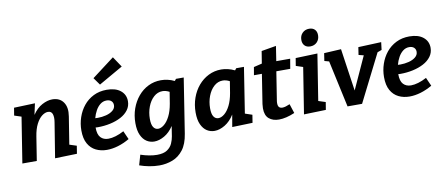

<svg xmlns="http://www.w3.org/2000/svg" viewBox="-86 -1202 4201 1808"><g transform="rotate(-10 2014.0 -297.5)"><path d="M355 5 409 -330Q417 -377 407 -407Q397 -437 364 -437Q336 -437 306 -414Q276 -391 252 -344.5Q228 -298 217 -227L181 0H43L112 -436L45 -458L57 -531L258 -538L235 -431Q275 -491 326.5 -518.5Q378 -546 424 -546Q495 -546 530 -496Q565 -446 551 -361L509 -98L577 -76L565 -1Z M851 12Q793 12 746 -11Q699 -34 671.5 -83Q644 -132 644 -210Q644 -274 664.5 -334.5Q685 -395 723.5 -442.5Q762 -490 818 -518Q874 -546 945 -546Q1029 -546 1076.5 -507.5Q1124 -469 1124 -406Q1124 -359 1097 -322.5Q1070 -286 1024.5 -262Q979 -238 921.5 -225.5Q864 -213 802 -213Q791 -213 781 -214V-213Q781 -147 808.5 -118Q836 -89 882 -89Q914 -89 952.5 -100.5Q991 -112 1032 -134L1068 -53Q1013 -21 957.5 -4.5Q902 12 851 12ZM926 -447Q893 -447 866.5 -426.5Q840 -406 821.5 -372.5Q803 -339 793 -301Q804 -300 817 -300Q858 -300 897.5 -310Q937 -320 962.5 -341Q988 -362 988 -392Q988 -417 971.5 -432Q955 -447 926 -447ZM892 -605 842 -675 1056 -837 1123 -737Z M1312 242Q1263 242 1214 232.5Q1165 223 1123 208L1151 111Q1192 125 1233 132.5Q1274 140 1307 140Q1370 140 1404.5 116.5Q1439 93 1454 58.5Q1469 24 1474 -8L1489 -104Q1451 -46 1400.5 -17Q1350 12 1304 12Q1264 12 1231 -9Q1198 -30 1177.5 -74.5Q1157 -119 1157 -189Q1157 -263 1180 -327.5Q1203 -392 1244.5 -441.5Q1286 -491 1342 -518.5Q1398 -546 1463 -546Q1494 -546 1526.5 -539Q1559 -532 1592 -516L1606 -534H1680L1598 -10Q1583 86 1540.5 141Q1498 196 1438 219Q1378 242 1312 242ZM1360 -100Q1388 -100 1418 -124.5Q1448 -149 1472 -196.5Q1496 -244 1508 -313L1526 -424Q1492 -442 1460 -442Q1413 -442 1376 -408.5Q1339 -375 1318.5 -320.5Q1298 -266 1298 -205Q1298 -150 1315 -125Q1332 -100 1360 -100Z M1880 12Q1840 12 1807 -9Q1774 -30 1753.5 -74.5Q1733 -119 1733 -189Q1733 -263 1756 -328Q1779 -393 1820.5 -442Q1862 -491 1918 -519Q1974 -547 2039 -547Q2070 -547 2102.5 -539.5Q2135 -532 2168 -516L2182 -534H2256L2188 -99L2256 -76L2244 -1L2049 5L2069 -111Q2031 -50 1979.5 -19Q1928 12 1880 12ZM1936 -100Q1964 -100 1994 -124.5Q2024 -149 2048 -196.5Q2072 -244 2084 -313L2102 -424Q2068 -442 2036 -442Q1989 -442 1952 -408.5Q1915 -375 1894.5 -320.5Q1874 -266 1874 -205Q1874 -150 1891 -125Q1908 -100 1936 -100Z M2647 -24Q2563 12 2496 12Q2437 12 2400.5 -19Q2364 -50 2364 -118Q2364 -136 2367 -159L2411 -440H2335L2348 -516L2427 -535L2446 -652L2587 -676L2565 -534H2698L2682 -440H2549L2506 -167Q2505 -162 2504.5 -155.5Q2504 -149 2504 -143Q2504 -116 2515 -104.5Q2526 -93 2547 -93Q2561 -93 2579.5 -98.5Q2598 -104 2618 -113Z M2735 5 2805 -436 2738 -458 2750 -531 2959 -538 2889 -96 2957 -74 2945 -1ZM2905 -615Q2871 -615 2851.5 -635Q2832 -655 2832 -689Q2832 -730 2857.5 -755.5Q2883 -781 2922 -781Q2956 -781 2975.5 -761.5Q2995 -742 2995 -707Q2995 -667 2970 -641Q2945 -615 2905 -615Z M3152 2 3055 -445 3011 -457 3022 -530 3185 -539 3244 -134 3386 -445 3338 -457 3349 -530 3569 -539 3560 -466 3519 -451 3291 2Z M3745 12Q3687 12 3640 -11Q3593 -34 3565.5 -83Q3538 -132 3538 -210Q3538 -274 3558.5 -334.5Q3579 -395 3617.5 -442.5Q3656 -490 3712 -518Q3768 -546 3839 -546Q3923 -546 3970.5 -507.5Q4018 -469 4018 -406Q4018 -359 3991 -322.5Q3964 -286 3918.5 -262Q3873 -238 3815.5 -225.5Q3758 -213 3696 -213Q3685 -213 3675 -214V-213Q3675 -147 3702.5 -118Q3730 -89 3776 -89Q3808 -89 3846.5 -100.5Q3885 -112 3926 -134L3962 -53Q3907 -21 3851.5 -4.5Q3796 12 3745 12ZM3820 -447Q3787 -447 3760.5 -426.5Q3734 -406 3715.5 -372.5Q3697 -339 3687 -301Q3698 -300 3711 -300Q3752 -300 3791.5 -310Q3831 -320 3856.5 -341Q3882 -362 3882 -392Q3882 -417 3865.5 -432Q3849 -447 3820 -447Z"/></g></svg>

Font: Bitter
Style: Bold Italic
Weight: 700
Italic angle: -9°
Designer: Sol Matas, and Bitter project Authors
Foundry: Sol Matas
Version: Version 2.001